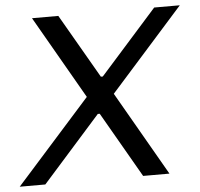

<svg xmlns="http://www.w3.org/2000/svg" viewBox="-76 -740 824 792"><g transform="rotate(-5 335.5 -344.0)"><path d="M485 0 329 -271H321L80 0H-26L282 -345L85 -688H194L347 -423H355L591 -688H697L394 -348L594 0Z"/></g></svg>

Font: Azeri Sans
Style: Italic
Weight: 400
Designer: Hector Gatti & Omnibus-Type (original fonts) / Cristiano Sobral (main changes and remastering)
Foundry: Omnibus-Type
Version: Version 0.07;August 21, 2020;FontCreator 13.0.0.2681 64-bit;